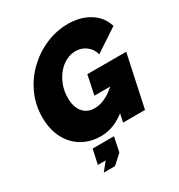

<svg xmlns="http://www.w3.org/2000/svg" viewBox="-212 -858 1134 1214"><g transform="rotate(-30 355.5 -251.0)"><path d="M290 5Q234 5 186.5 -14.5Q139 -34 103.5 -71Q68 -108 48 -161.5Q28 -215 28 -282Q28 -373 64 -452Q100 -531 162 -590Q224 -649 301.5 -682Q379 -715 463 -715Q554 -715 620 -673.5Q686 -632 707 -560L539 -449Q529 -491 495.5 -516.5Q462 -542 419 -542Q382 -542 347.5 -524Q313 -506 286.5 -473.5Q260 -441 244.5 -398.5Q229 -356 229 -307Q229 -266 242.5 -234.5Q256 -203 282 -185.5Q308 -168 344 -168Q388 -168 432.5 -191.5Q477 -215 518 -258L477 -68Q431 -31 385.5 -13Q340 5 290 5ZM504 -238H382L411 -378H695L614 0H454ZM190 213 239 152H182L205 46H361L339 152L272 213Z"/></g></svg>

Font: Raleway Thin Black
Style: Italic
Weight: 900
Italic angle: -12°
Version: Version 4.026